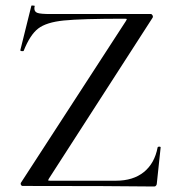

<svg xmlns="http://www.w3.org/2000/svg" viewBox="-20 -676 638 698"><path d="M441 -606Q441 -608 433 -608Q276 -608 212 -601.5Q148 -595 118.5 -572Q89 -549 66 -491Q65 -490 62 -490Q53 -490 54 -494L94 -655Q94 -656 98 -656Q108 -656 106 -653Q105 -650 105 -645Q105 -633 116.5 -629Q128 -625 163 -625H528Q532 -625 534.5 -620.5Q537 -616 535 -612L158 -27L155 -21Q155 -19 163 -19H401Q464 -19 503 -50.5Q542 -82 553 -140Q554 -143 559 -143Q564 -143 564 -140L550 -8Q550 -5 547.5 -1.5Q545 2 541 2Q392 0 62 0Q58 0 56 -4.5Q54 -9 57 -13L438 -600Z"/></svg>

Font: Cormorant Garamond Medium
Style: Regular
Weight: 500
Designer: Christian Thalmann (Catharsis Fonts)
Foundry: Catharsis Fonts
Version: Version 4.000